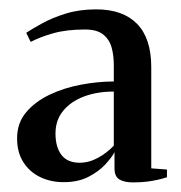

<svg xmlns="http://www.w3.org/2000/svg" viewBox="-20 -828 387 410"><path d="M264 -438.5Q245.5 -438.5 235 -444.8Q224.5 -451 224.5 -468.5V-503Q218.5 -491.5 204.5 -476.5Q190.5 -461.5 168.5 -450.2Q146.5 -439 116 -439Q88 -439 65.5 -450Q43 -461 29.8 -481.8Q16.5 -502.5 16.5 -532.5Q16.5 -565.5 35.8 -588.2Q55 -611 86 -625.8Q117 -640.5 153 -647.2Q189 -654 223 -654V-690Q223 -709 218.5 -726Q214 -743 200.8 -754Q187.5 -765 161.5 -765Q122 -765 93.8 -757Q65.5 -749 45.5 -738.5L36 -758Q49 -766.5 70.2 -778.2Q91.5 -790 120.5 -799Q149.5 -808 185.5 -808Q242.5 -808 272.8 -777Q303 -746 303 -684.5V-468.5L336.5 -466V-449.5Q329 -447 318.5 -444.5Q308 -442 294.5 -440.2Q281 -438.5 264 -438.5ZM150 -480.5Q170 -480.5 189.2 -491Q208.5 -501.5 223 -517V-632.5Q187.5 -632.5 159.5 -622Q131.5 -611.5 115 -591.5Q98.5 -571.5 98.5 -543Q98.5 -514 111.2 -497.2Q124 -480.5 150 -480.5Z"/></svg>

Font: Merriweather 144pt Medium
Style: Regular
Weight: 500
Version: Version 2.100